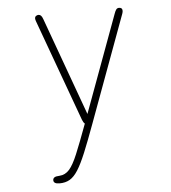

<svg xmlns="http://www.w3.org/2000/svg" viewBox="-52 -528 723 813"><g transform="rotate(-5 309.5 -122.0)"><path d="M168.5 237.5Q143 237.5 143 222Q143 214.5 149.2 210.2Q155.5 206 171 205.5Q195.5 204 212.8 184.5Q230 165 248.5 120.5Q267 76 295 0L297 -5.5Q290.5 -10.5 286 -23L128.5 -455.5Q126 -463 126 -466.5Q126 -474 131 -477.5Q136 -481 141.5 -481Q147 -481 151.8 -476.8Q156.5 -472.5 160.5 -461L311.5 -45L463.5 -458Q467.5 -469.5 471.8 -475.2Q476 -481 484 -481Q489.5 -481 493.8 -478Q498 -475 498 -467.5Q498 -465.5 497.5 -462.2Q497 -459 495.5 -455L328 0Q302 71 282.8 117.5Q263.5 164 247 190Q230.5 216 212 226.8Q193.5 237.5 168.5 237.5Z"/></g></svg>

Font: Sono ExtraLight
Style: Regular
Weight: 200
Designer: Tyler Finck
Foundry: Tyler Finck
Version: Version 2.112